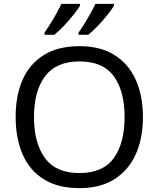

<svg xmlns="http://www.w3.org/2000/svg" viewBox="-20 -964 821 994"><path d="M720 -358Q720 -247 682.5 -164.5Q645 -82 572 -36Q499 10 391 10Q280 10 206.5 -36Q133 -82 97 -165Q61 -248 61 -359Q61 -469 97 -551Q133 -633 206.5 -679Q280 -725 392 -725Q499 -725 572 -679.5Q645 -634 682.5 -551.5Q720 -469 720 -358ZM156 -358Q156 -223 213 -145.5Q270 -68 391 -68Q513 -68 569 -145.5Q625 -223 625 -358Q625 -493 569 -569.5Q513 -646 392 -646Q271 -646 213.5 -569.5Q156 -493 156 -358ZM570 -934Q560 -917 537 -888Q514 -859 487 -830.5Q460 -802 437 -784H387V-796Q401 -815 417 -841Q433 -867 448.5 -894.5Q464 -922 474 -944H570ZM394 -934Q384 -917 361 -888Q338 -859 311 -830.5Q284 -802 261 -784H211V-796Q232 -825 257 -867.5Q282 -910 298 -944H394Z"/></svg>

Font: Noto Sans Lepcha
Style: Regular
Weight: 400
Designer: Monotype Design Team
Foundry: Monotype Imaging Inc.
Version: Version 2.006; ttfautohint (v1.8.4.7-5d5b)